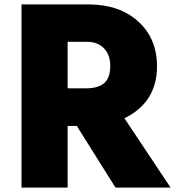

<svg xmlns="http://www.w3.org/2000/svg" viewBox="-20 -803 801 858"><path d="M76.2 35.2V-783.2H376Q513.7 -783.2 597.7 -707Q681.6 -630.9 681.6 -506.8Q681.6 -345.7 536.1 -274.4L742.2 35.2H496.1L323.2 -240.2H282.2V35.2ZM282.2 -408.2H362.3Q419.9 -408.2 446.3 -432.1Q472.7 -456.1 472.7 -507.3Q472.7 -558.6 444.3 -587.4Q416 -616.2 369.1 -616.2H282.2Z"/></svg>

Font: GenEi M Gothic v2 Black
Style: Regular
Weight: 900
Version: Version 2.0